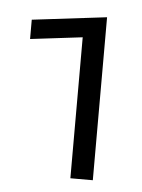

<svg xmlns="http://www.w3.org/2000/svg" viewBox="-37 -665 316 426"><g transform="rotate(5 121.0 -451.5)"><path d="M185 -270H135V-584L19 -570V-613L185 -633Z"/></g></svg>

Font: Blinker Light
Style: Regular
Weight: 300
Designer: Juergen Huber
Foundry: supertype
Version: Version 1.017;hotconv 1.0.117;makeotfexe 2.5.65602